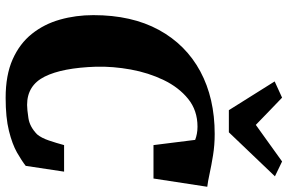

<svg xmlns="http://www.w3.org/2000/svg" viewBox="-194 -844 1045 698"><g transform="rotate(90 329.0 -494.5)"><path d="M335 8Q252.5 8 195.2 -17.5Q138 -43 102.5 -87.5Q67 -132 50.8 -189.5Q34.5 -247 34.5 -311Q34.5 -450.5 88.2 -549Q142 -647.5 239.2 -699.8Q336.5 -752 466.5 -752Q507 -752 544 -746Q581 -740 610.8 -733.5Q640.5 -727 658.5 -725L628.5 -529.5H507L488 -681Q477.5 -685 465.8 -687.2Q454 -689.5 440 -689.5Q381 -689.5 339 -655.5Q297 -621.5 270.5 -566.5Q244 -511.5 232.2 -446.8Q220.5 -382 222 -321Q226 -198 258 -134Q290 -70 361 -70Q377 -70 408.8 -74.8Q440.5 -79.5 468 -106.5Q481 -122 490.2 -149.2Q499.5 -176.5 507 -204.5H603.5L582.5 -65Q564 -50.5 533.8 -33.2Q503.5 -16 455.2 -4Q407 8 335 8ZM380 -803.5 275.5 -970 334.5 -997Q359.5 -973 384.2 -949.2Q409 -925.5 433.5 -901.5Q467 -925.5 500 -949.2Q533 -973 566.5 -997L620.5 -971L460.5 -803.5Z"/></g></svg>

Font: Merriweather Black
Style: Italic
Weight: 900
Italic angle: -7.8°
Designer: Eben Sorkin
Foundry: Eben Sorkin
Version: Version 2.200;gftools[0.9.31]